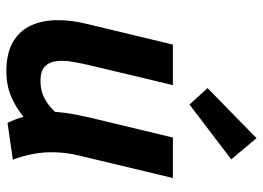

<svg xmlns="http://www.w3.org/2000/svg" viewBox="-134 -700 845 618"><g transform="rotate(90 289.0 -390.5)"><path d="M209.5 12Q150.5 12 114.2 -9.4Q78 -30.8 61.4 -67.6Q44.8 -104.5 44.4 -150.8Q44 -197 56.2 -246L123 -524H253.5L189 -254Q182.8 -227 178.1 -199.6Q173.5 -172.2 176.4 -148.9Q179.2 -125.5 193.8 -111.6Q208.2 -97.8 240 -97.8Q268.5 -97.8 291.8 -108.6Q315 -119.5 339.2 -143.8Q340.8 -161 343.1 -179.5Q345.5 -198 349.5 -217Q353.5 -236 356.8 -251.8L422.2 -524H552.5L479.8 -220.2Q471 -183.2 469.8 -146.1Q468.5 -109 475 -74.5Q481.5 -40 493.5 -8.8L375.2 8.2Q369.2 -3.8 364.4 -16.1Q359.5 -28.5 355 -43Q325.5 -18.2 289.5 -3.1Q253.5 12 209.5 12ZM316 -577.5 263 -635.5 424.2 -793.2 492.5 -711.8Z"/></g></svg>

Font: Ubuntu Sans
Style: Italic
Weight: 400
Italic angle: -13.5°
Designer: Dalton Maag Ltd
Foundry: Dalton Maag Ltd
Version: Version 1.006